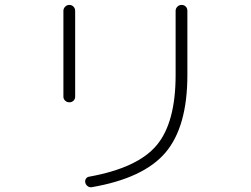

<svg xmlns="http://www.w3.org/2000/svg" viewBox="-20 -747 1040 797"><path d="M359.4 30.3Q350.6 31.2 343.3 25.4Q335.9 19.5 334 10.7Q332 2 336.9 -5.4Q341.8 -12.7 350.6 -13.7Q550.8 -49.8 629.9 -143.6Q709 -237.3 709 -435.5V-702.1Q709 -711.9 716.3 -719.2Q723.6 -726.6 733.9 -726.6Q744.1 -726.6 751 -719.7Q757.8 -712.9 757.8 -702.1V-435.5Q757.8 -220.7 667 -113.8Q576.2 -6.8 359.4 30.3ZM243.2 -345.7V-702.1Q243.2 -711.9 250.5 -719.2Q257.8 -726.6 268.1 -726.6Q278.3 -726.6 285.2 -719.2Q292 -711.9 292 -702.1V-345.7Q292 -335.9 285.2 -329.1Q278.3 -322.3 268.1 -322.3Q257.8 -322.3 250.5 -329.1Q243.2 -335.9 243.2 -345.7Z"/></svg>

Font: Rounded Mgen+ 2m light
Style: Regular
Weight: 200
Designer: [Source Han Sans]
Ryoko NISHIZUKA  (kana & ideographs); Paul D. Hunt (Latin, Greek & Cyrillic); Wenlong ZHANG  (bopomofo
Version: Version 1.059.20150602